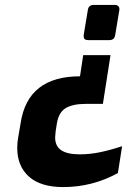

<svg xmlns="http://www.w3.org/2000/svg" viewBox="-20 -561 569 780"><path d="M465 -525V-521L448 -419Q445 -398 424 -398H338Q320 -398 320 -413V-419L337 -521Q340 -541 361 -541H447Q455 -541 460 -536.5Q465 -532 465 -525ZM398 -139H329Q275 -139 246.5 -121.5Q218 -104 211 -59L206 -27Q204 -9 204 -3Q204 33 229 49.5Q254 66 304 66Q345 66 386 57.5Q427 49 476 33L459 142Q355 199 237 199Q145 199 97.5 156.5Q50 114 50 40Q50 17 54 -3L64 -62Q93 -251 305 -251L318 -337H429Z"/></svg>

Font: Exo
Style: Bold Italic
Weight: 700
Italic angle: -9°
Designer: Natanael Gama
Foundry: Natanael Gama
Version: Version 1.500; ttfautohint (v1.6)